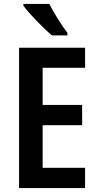

<svg xmlns="http://www.w3.org/2000/svg" viewBox="-20 -957 503 977"><path d="M231 -937H99V-928C126 -890 203 -811 244 -777H323V-790C296 -824 253 -893 231 -937ZM413 0V-103H197V-320H398V-423H197V-612H413V-714H77V0Z"/></svg>

Font: Noto Sans Gurmukhi UI Condensed SemiBold
Style: Regular
Weight: 600
Width: 3
Designer: Jelle Bosma - Monotype Design Team
Foundry: Monotype Imaging Inc.
Version: Version 2.004